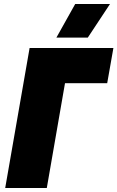

<svg xmlns="http://www.w3.org/2000/svg" viewBox="-20 -940 587 960"><path d="M6 0H214L305 -524H516L547 -700H128ZM530 -920H356L262 -752H419Z"/></svg>

Font: Fixel Text 20240404 Black
Style: Italic
Weight: 900
Width: 4
Italic angle: -10°
Designer: AlfaBravo + MacPaw
Foundry: Kyrylo Tkachov, Marchela Mozhyna, Serhii Makarenko, Maria Weinstein, Zakhar Kryvoshyya
Version: Version 1.211;Glyphs 3.2 (3225)